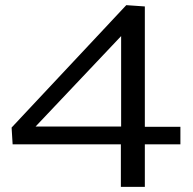

<svg xmlns="http://www.w3.org/2000/svg" viewBox="-20 -725 748 745"><path d="M29 -165 25 -230 470 -705 542 -700V-233H680V-165H542V0H449V-165ZM118 -234H450V-585Z"/></svg>

Font: Georama SemiExpanded
Style: Regular
Weight: 400
Width: 6
Designer: Jean-Baptiste Levee
Foundry: Production Type
Version: Version 1.001